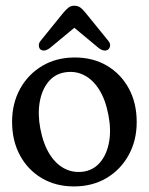

<svg xmlns="http://www.w3.org/2000/svg" viewBox="-20 -646 524 675"><path d="M243.1 -443.9Q307.5 -443.9 356.5 -414.8Q405.4 -385.7 433 -334.7Q460.6 -283.6 460.6 -216.8Q460.6 -152.4 432.5 -101.1Q404.4 -49.8 354.8 -20.2Q305.1 9.4 240 9.4Q175.8 9.4 126.8 -19.7Q77.7 -48.8 50.1 -100Q22.5 -151.2 22.5 -217.7Q22.5 -282.6 50.6 -333.7Q78.7 -384.7 128.4 -414.3Q178 -443.9 243.1 -443.9ZM278.3 -43.5Q312.3 -50.3 334.2 -77.9Q356.2 -105.5 363.6 -147.6Q371.1 -189.6 361.4 -240.4Q351 -296.2 327.9 -332.1Q304.9 -368 273 -383Q241.2 -398.1 204.8 -391Q170.8 -384.5 148.9 -356.9Q126.9 -329.3 119.6 -287.1Q112.2 -244.9 121.7 -194.1Q132.3 -138.5 155.4 -102.5Q178.5 -66.5 210.4 -51.6Q242.2 -36.7 278.3 -43.5ZM258.8 -562.8H223.9L327.1 -477.1Q337.1 -469.6 346 -468.5Q354.8 -467.4 361.1 -472.7Q366.3 -477.6 367.1 -486Q367.8 -494.3 359.9 -503.5L280.7 -601.1Q271.4 -612.9 262.6 -619.4Q253.8 -625.9 240.8 -625.9Q229.1 -625.9 220.7 -619.3Q212.2 -612.6 202.6 -601.1L123.5 -503.5Q116.1 -494.6 116.5 -486Q116.9 -477.3 121.6 -472.7Q128.2 -467.4 136.6 -468.5Q145 -469.6 155.3 -477.1Z"/></svg>

Font: Fraunces 144pt S100 Black
Style: Regular
Weight: 900
Version: Version 1.000